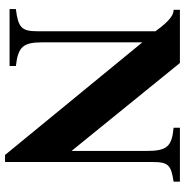

<svg xmlns="http://www.w3.org/2000/svg" viewBox="-6 -710 734 762"><g transform="rotate(90 361.0 -329.0)"><path d="M230 -676H19V-651C39 -651 62 -637 104 -579V-109C104 -48 89 -34 16 -25V0H242V-25C165 -34 148 -54 148 -131V-527L595 18H623V-568C623 -631 636 -641 701 -651V-676H487V-651C561 -644 579 -625 579 -545V-246Z"/></g></svg>

Font: XITS Math
Style: Bold
Weight: 700
Designer: MicroPress Inc., with final additions and corrections provided by Coen Hoffman, Elsevier (retired)
Version: Version 1.105